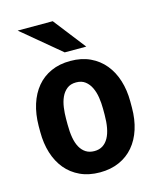

<svg xmlns="http://www.w3.org/2000/svg" viewBox="-115 -844 778 937"><g transform="rotate(-15 274.0 -376.0)"><path d="M42.5 -286.1Q43 -345.7 58.6 -394.8Q74.2 -443.8 103.5 -479Q132.8 -514.2 175.5 -533.4Q218.3 -552.7 273.4 -552.7Q329.6 -552.7 372.8 -532.5Q416 -512.2 445.6 -476.3Q475.1 -440.4 490.2 -391.8Q505.4 -343.3 505.4 -286.1V-255.4Q505.4 -195.3 489.7 -146.5Q474.1 -97.7 444.3 -62.7Q414.6 -27.8 371.6 -8.8Q328.6 10.3 274.4 10.3Q217.8 10.3 174.6 -9.8Q131.3 -29.8 102.1 -65.2Q72.8 -100.6 57.6 -149.2Q42.5 -197.8 42.5 -255.4ZM180.7 -255.4Q180.7 -219.2 185.8 -189.9Q190.9 -160.6 202.4 -140.1Q213.9 -119.6 231.7 -108.4Q249.5 -97.2 274.4 -97.2Q298.8 -97.2 316.4 -108.4Q334 -119.6 345.5 -140.4Q356.9 -161.1 362.3 -190.2Q367.7 -219.2 367.7 -255.4V-286.1Q367.7 -314.9 363.3 -343.3Q358.9 -371.6 348.1 -394Q337.4 -416.5 319.3 -430.4Q301.3 -444.3 273.4 -444.3Q245.1 -444.3 227.1 -429.9Q209 -415.5 198.7 -392.8Q188.5 -370.1 184.6 -341.8Q180.7 -313.5 180.7 -286.1ZM367.2 -600.1H258.3L64 -762.2H241.2Z"/></g></svg>

Font: Ufes Sans
Style: Bold
Weight: 700
Designer: Ricardo Esteves & Filipe Motta
Foundry: ProDesignUfes - Ricardo Esteves, Filipe Motta (This is a derivative work, based on Roboto family, by Christian Robertson
Version: Version 2.0